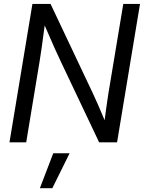

<svg xmlns="http://www.w3.org/2000/svg" viewBox="-20 -748 756 1009"><path d="M29.8 0 150.4 -727.5H245.6L469.7 -253.9Q479.5 -232.9 496.6 -194.3Q513.7 -155.8 529.8 -116.2Q532.7 -141.6 536.9 -169.7Q541 -197.8 544.4 -221.7Q547.9 -245.6 549.8 -257.8L627.9 -727.5H715.8L595.2 0H501L301.3 -420.9Q289.6 -444.8 266.8 -495.4Q244.1 -545.9 214.8 -614.3Q205.6 -543.5 198.7 -495.1Q191.9 -446.8 187.5 -421.9L117.7 0ZM189.5 241.2 259.8 57.6H345.7L254.9 241.2Z"/></svg>

Font: Inter Display
Style: Italic
Weight: 400
Italic angle: -9.39999°
Designer: Rasmus Andersson
Foundry: rsms
Version: Version 4.000;git-a52131595